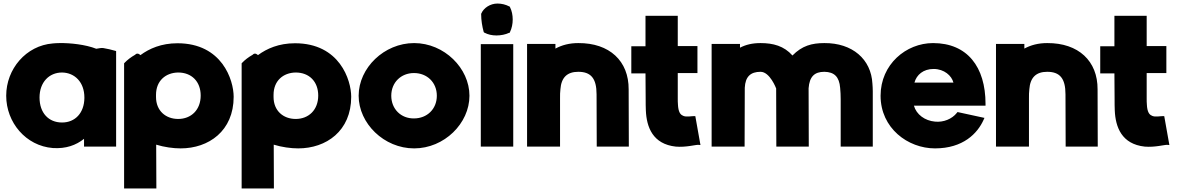

<svg xmlns="http://www.w3.org/2000/svg" viewBox="-20 -827 6642 1083"><path d="M15 -287C15 -136 126 -4 278 8C352 13 409 -8 454 -44V0H635V-539L628 -541C608 -547 585 -552 562 -556H561C550 -557 541 -555 523 -552C462 -576 375 -585 316 -584C302 -584 289 -583 278 -582C127 -570 15 -438 15 -287ZM203 -277C203 -363 257 -418 330 -418C402 -417 456 -363 456 -277V-274C455 -190 404 -136 330 -136C254 -136 203 -190 203 -277Z M680 236H862L861 -11C907 3 957 10 999 10C1157 10 1298 -88 1298 -281C1298 -375 1233 -583 981 -583C890 -583 822 -553 772 -516C772 -516 756 -534 742 -518C719 -505 698 -489 683 -473L680 -470ZM860 -280V-292C860 -371 914 -417 985 -418C1061 -418 1112 -367 1112 -288C1112 -207 1058 -156 985 -156C915 -156 860 -202 860 -280Z M1343 236H1525L1524 -11C1570 3 1620 10 1662 10C1820 10 1961 -88 1961 -281C1961 -375 1896 -583 1644 -583C1553 -583 1485 -553 1435 -516C1435 -516 1419 -534 1405 -518C1382 -505 1361 -489 1346 -473L1343 -470ZM1523 -280V-292C1523 -371 1577 -417 1648 -418C1724 -418 1775 -367 1775 -288C1775 -207 1721 -156 1648 -156C1578 -156 1523 -202 1523 -280Z M2003 -287C2003 -131 2146 10 2316 10C2486 10 2628 -131 2628 -287C2628 -442 2486 -584 2316 -584C2147 -584 2003 -444 2003 -287ZM2187 -287C2187 -362 2242 -415 2315 -415C2389 -415 2444 -362 2444 -287C2444 -212 2389 -159 2315 -159C2242 -158 2187 -212 2187 -287Z M2692 0H2875V-578H2692ZM2694 -747C2694 -712 2700 -678 2708 -648L2710 -644L2714 -642C2733 -632 2756 -627 2780 -627C2805 -627 2831 -632 2852 -642L2856 -643L2857 -647C2867 -668 2872 -692 2872 -717C2872 -742 2867 -766 2857 -786L2856 -789L2852 -791C2833 -801 2810 -807 2786 -807C2745 -807 2708 -782 2695 -751L2694 -749Z M2953 0H3139V-273C3139 -291 3139 -308 3141 -322V-323C3146 -391 3180 -422 3242 -422C3313 -422 3345 -385 3345 -295L3346 0H3527L3526 -323C3527 -483 3418 -585 3242 -584C3192 -584 3150 -573 3113 -553V-579H2953Z M3541 -413H3621L3622 -265C3622 -245 3622 -224 3623 -204C3627 -110 3662 -14 3792 0C3850 5 3903 -11 3919 -10L3931 -9L3902 -172H3894C3876 -172 3854 -166 3835 -173H3834V-174C3818 -179 3806 -195 3804 -238V-239C3803 -249 3803 -258 3803 -271V-415H3914V-567H3803V-738H3621V-566H3541Z M3994 0H4180L4181 -332C4184 -395 4214 -422 4270 -422C4323 -422 4358 -328 4358 -328L4359 0H4542L4541 -329C4546 -395 4574 -422 4630 -422C4686 -421 4714 -394 4719 -331C4721 -310 4722 -290 4722 -267V0H4903V-312C4903 -327 4902 -342 4901 -355C4894 -493 4788 -585 4630 -584C4559 -584 4504 -569 4450 -514C4402 -568 4341 -584 4270 -584C4223 -584 4187 -575 4154 -558V-579H3994Z M4947 -287C4947 -104 5101 10 5254 10C5413 10 5494 -75 5528 -151L5533 -162L5381 -195L5377 -190C5350 -156 5302 -136 5254 -141C5197 -146 5149 -181 5135 -231H5539V-241C5539 -450 5436 -584 5243 -584C5091 -584 4947 -464 4947 -287ZM5138 -361C5150 -405 5188 -438 5246 -438C5306 -438 5348 -400 5358 -361Z M5598 0H5784V-273C5784 -291 5784 -308 5786 -322V-323C5791 -391 5825 -422 5887 -422C5958 -422 5990 -385 5990 -295L5991 0H6172L6171 -323C6172 -483 6063 -585 5887 -584C5837 -584 5795 -573 5758 -553V-579H5598Z M6186 -413H6266L6267 -265C6267 -245 6267 -224 6268 -204C6272 -110 6307 -14 6437 0C6495 5 6548 -11 6564 -10L6576 -9L6547 -172H6539C6521 -172 6499 -166 6480 -173H6479V-174C6463 -179 6451 -195 6449 -238V-239C6448 -249 6448 -258 6448 -271V-415H6559V-567H6448V-738H6266V-566H6186Z"/></svg>

Font: Rabbid Highway Sign IV
Style: Blk
Weight: 400
Foundry: Cannot Into Space Fonts
Version: Version 0.277